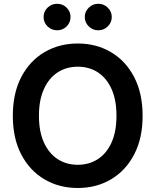

<svg xmlns="http://www.w3.org/2000/svg" viewBox="-20 -963 805 994"><path d="M382.8 10.3Q286.6 10.3 210.4 -34.4Q134.3 -79.1 90.3 -162.8Q46.4 -246.6 46.4 -363.3Q46.4 -480.5 90.3 -564.5Q134.3 -648.4 210.4 -693.1Q286.6 -737.8 382.8 -737.8Q478.5 -737.8 554.4 -693.1Q630.4 -648.4 674.3 -564.5Q718.3 -480.5 718.3 -363.3Q718.3 -246.6 674.3 -162.8Q630.4 -79.1 554.4 -34.4Q478.5 10.3 382.8 10.3ZM382.8 -109.9Q441.4 -109.9 486.6 -139.2Q531.7 -168.5 557.4 -225.1Q583 -281.7 583 -363.3Q583 -445.8 557.4 -502.4Q531.7 -559.1 486.6 -588.4Q441.4 -617.7 382.8 -617.7Q323.7 -617.7 278.6 -588.4Q233.4 -559.1 207.5 -502.2Q181.6 -445.3 181.6 -363.3Q181.6 -281.7 207.5 -225.1Q233.4 -168.5 278.6 -139.2Q323.7 -109.9 382.8 -109.9ZM488.8 -806.2Q460 -806.2 439.5 -826.4Q418.9 -846.7 418.9 -875Q418.9 -903.3 439.5 -923.3Q460 -943.4 488.8 -943.4Q517.6 -943.4 538.1 -923.3Q558.6 -903.3 558.6 -875Q558.6 -846.7 538.1 -826.4Q517.6 -806.2 488.8 -806.2ZM275.9 -806.2Q246.6 -806.2 226.1 -826.4Q205.6 -846.7 205.6 -875Q205.6 -903.3 226.1 -923.3Q246.6 -943.4 275.9 -943.4Q304.7 -943.4 325 -923.3Q345.2 -903.3 345.2 -875Q345.2 -846.7 325 -826.4Q304.7 -806.2 275.9 -806.2Z"/></svg>

Font: V-Inter
Style: SemiBold-600
Weight: 600
Designer: Rasmus Andersson
Foundry: rsms
Version: Version 4.000;git-4146feb